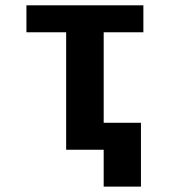

<svg xmlns="http://www.w3.org/2000/svg" viewBox="-20 -567 642 727"><path d="M372.6 139.6H513.7V-102.1H372.6V-444.8H522.9V-546.9H80.1V-444.8H230.5V0H372.6Z"/></svg>

Font: Hack
Style: Bold
Weight: 700
Monospace: yes
Designer: Christopher Simpkins
Foundry: Christopher Simpkins
Version: Version 2.010